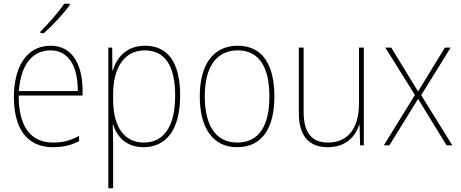

<svg xmlns="http://www.w3.org/2000/svg" viewBox="-20 -785 2489 1037"><path d="M357 -758V-765H327C296 -719 243 -659 198 -614V-606H217C264 -647 323 -711 357 -758ZM253 -538C119 -538 55 -416 55 -261C55 -100 119 10 266 10C322 10 365 -1 407 -23V-51C355 -24 319 -15 266 -15C144 -15 80 -105 81 -269H426V-295C426 -427 377 -538 253 -538ZM253 -513C355 -513 401 -420 400 -293H82C92 -438 157 -513 253 -513Z M763 -538C662 -538 609 -472 589 -403H587L586 -528H565V232H591V-4C591 -42 590 -80 589 -113H591C610 -49 660 10 755 10C878 10 953 -85 953 -269C953 -447 887 -538 763 -538ZM762 -513C871 -513 926 -430 926 -269C926 -93 859 -15 756 -15C656 -15 591 -94 591 -246V-275C591 -419 651 -513 762 -513Z M1462 -264C1462 -423 1406 -538 1264 -538C1132 -538 1059 -436 1059 -265C1059 -97 1127 10 1261 10C1398 10 1462 -97 1462 -264ZM1086 -265C1086 -421 1147 -513 1264 -513C1389 -513 1435 -408 1435 -264C1435 -110 1382 -15 1261 -15C1142 -15 1086 -112 1086 -265Z M1945 -528H1919V-227C1919 -82 1851 -15 1751 -15C1667 -15 1620 -65 1620 -179V-528H1594V-174C1594 -53 1647 10 1750 10C1852 10 1900 -51 1920 -111H1922L1925 0H1945Z M2221 -272 2053 0H2083L2238 -251L2392 0H2423L2255 -271L2414 -528H2383L2238 -291L2093 -528H2061Z"/></svg>

Font: Noto Sans Sinhala SemiCondensed Thin
Style: Regular
Weight: 100
Width: 4
Designer: Jelle Bosma - Monotype Design Team
Foundry: Monotype Imaging Inc.
Version: Version 2.006